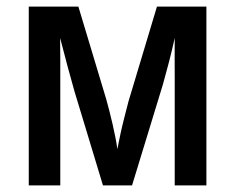

<svg xmlns="http://www.w3.org/2000/svg" viewBox="-20 -560 711 580"><path d="M66.9 0V-540H216.8L300.8 -260.7Q304.7 -246.6 309.8 -227.1Q314.9 -207.5 319.8 -186.3Q324.7 -165 328.6 -145Q332.5 -125 334.5 -109.4Q337.9 -127.9 343.5 -153.8Q349.1 -179.7 356 -206.5Q362.8 -233.4 368.2 -253.9L454.1 -540H603.5V0H507.8V-325.7Q507.8 -352.5 507.6 -382.3Q507.3 -412.1 507.8 -445.3Q500 -409.7 491 -374.8Q481.9 -339.8 472.2 -305.2Q450.7 -235.4 427.5 -158.9Q404.3 -82.5 378.9 0H291Q269.5 -71.3 248 -142.1Q226.6 -212.9 205.1 -283.7Q194.8 -319.8 184.1 -359.6Q173.3 -399.4 161.6 -445.3Q162.1 -410.2 162.1 -379.4Q162.1 -348.6 162.1 -322.8V0Z"/></svg>

Font: Open Sans
Style: Regular
Weight: 600
Width: 3
Foundry: Ascender Corporation
Version: Version 1.000